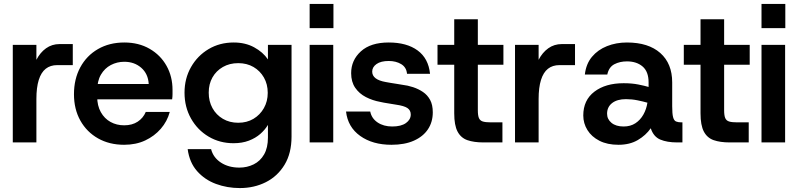

<svg xmlns="http://www.w3.org/2000/svg" viewBox="-20 -724 4057 976"><path d="M45 0V-496H165V-420Q184 -457 214 -478.5Q244 -500 283 -500H350V-393H271Q236 -393 212.5 -374.5Q189 -356 177 -317.5Q165 -279 165 -221V0Z M611 12Q536 12 478.5 -20.5Q421 -53 388.5 -111Q356 -169 356 -245Q356 -322 388 -381.5Q420 -441 478 -474.5Q536 -508 612 -508Q685 -508 740.5 -476Q796 -444 826.5 -389.5Q857 -335 857 -267Q857 -257 857 -245Q857 -233 855 -219H443V-297H736Q733 -349 698 -379.5Q663 -410 612 -410Q575 -410 543.5 -393.5Q512 -377 493 -344.5Q474 -312 474 -262V-233Q474 -187 492.5 -154Q511 -121 542 -104Q573 -87 611 -87Q652 -87 680 -105.5Q708 -124 721 -155H843Q830 -107 797.5 -69.5Q765 -32 718 -10Q671 12 611 12Z M1199 232Q1135 232 1078 211Q1021 190 982 146Q943 102 934 34H1053Q1064 77 1103 102.5Q1142 128 1197 128Q1236 128 1269.5 111.5Q1303 95 1322.5 61Q1342 27 1342 -25V-89Q1327 -64 1303 -43Q1279 -22 1245 -9Q1211 4 1167 4Q1097 4 1040.5 -29.5Q984 -63 951 -121.5Q918 -180 918 -253Q918 -325 951 -383Q984 -441 1040.5 -474.5Q1097 -508 1168 -508Q1227 -508 1272 -483.5Q1317 -459 1342 -422V-496H1462V-30Q1462 55 1426.5 113.5Q1391 172 1331.5 202Q1272 232 1199 232ZM1191 -100Q1235 -100 1268.5 -120Q1302 -140 1321.5 -174.5Q1341 -209 1341 -252Q1341 -296 1321.5 -330Q1302 -364 1268.5 -383.5Q1235 -403 1191 -403Q1147 -403 1113 -383.5Q1079 -364 1060 -330.5Q1041 -297 1041 -253Q1041 -209 1060 -174.5Q1079 -140 1113 -120Q1147 -100 1191 -100Z M1554 0V-496H1674V0ZM1554 -581V-704H1675V-581Z M1970 12Q1874 12 1811 -33Q1748 -78 1739 -157H1862Q1869 -122 1899.5 -101.5Q1930 -81 1974 -81Q2019 -81 2043.5 -98.5Q2068 -116 2068 -142Q2068 -163 2051.5 -174.5Q2035 -186 1993 -192Q1977 -195 1953.5 -198.5Q1930 -202 1913 -206Q1874 -213 1840 -230.5Q1806 -248 1785.5 -278Q1765 -308 1765 -352Q1765 -418 1814.5 -463Q1864 -508 1956 -508Q2048 -508 2103 -467.5Q2158 -427 2166 -349H2049Q2046 -382 2019.5 -398Q1993 -414 1956 -414Q1916 -414 1894 -398.5Q1872 -383 1872 -360Q1872 -319 1941 -307Q1951 -305 1966.5 -302.5Q1982 -300 1998 -297.5Q2014 -295 2025 -293Q2052 -290 2079.5 -281Q2107 -272 2130 -256.5Q2153 -241 2166.5 -216Q2180 -191 2180 -153Q2180 -104 2155.5 -67Q2131 -30 2084 -9Q2037 12 1970 12Z M2437 0Q2389 0 2356 -11.5Q2323 -23 2306 -55Q2289 -87 2289 -148V-395H2204V-496H2289V-626H2409V-496H2539V-395H2409V-164Q2409 -137 2414.5 -124Q2420 -111 2434 -106.5Q2448 -102 2475 -102H2534V0Z M2598 0V-496H2718V-420Q2737 -457 2767 -478.5Q2797 -500 2836 -500H2903V-393H2824Q2789 -393 2765.5 -374.5Q2742 -356 2730 -317.5Q2718 -279 2718 -221V0Z M3124 12Q3067 12 3027 -8.5Q2987 -29 2966 -63Q2945 -97 2945 -137Q2945 -215 3001.5 -258Q3058 -301 3150 -301Q3192 -301 3224.5 -294.5Q3257 -288 3277 -282V-305Q3277 -360 3246.5 -386Q3216 -412 3167 -412Q3131 -412 3103 -397.5Q3075 -383 3067 -345H2953Q2959 -399 2989 -435Q3019 -471 3065.5 -489.5Q3112 -508 3167 -508Q3276 -508 3336.5 -454.5Q3397 -401 3397 -305V-184Q3397 -146 3401.5 -128.5Q3406 -111 3416.5 -106.5Q3427 -102 3444 -102H3449V0H3422Q3371 0 3336.5 -14.5Q3302 -29 3288 -72Q3263 -36 3222 -12Q3181 12 3124 12ZM3150 -81Q3185 -81 3210 -97.5Q3235 -114 3250.5 -141.5Q3266 -169 3271 -202Q3250 -208 3221 -214Q3192 -220 3162 -220Q3117 -220 3091.5 -200Q3066 -180 3066 -146Q3066 -118 3088.5 -99.5Q3111 -81 3150 -81Z M3689 0Q3641 0 3608 -11.5Q3575 -23 3558 -55Q3541 -87 3541 -148V-395H3456V-496H3541V-626H3661V-496H3791V-395H3661V-164Q3661 -137 3666.5 -124Q3672 -111 3686 -106.5Q3700 -102 3727 -102H3786V0Z M3851 0V-496H3971V0ZM3851 -581V-704H3972V-581Z"/></svg>

Font: Host Grotesk Light SemiBold
Style: Regular
Weight: 600
Version: Version 1.003